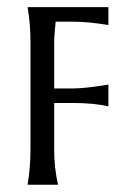

<svg xmlns="http://www.w3.org/2000/svg" viewBox="-20 -509 377 529"><path d="M278.7 -216Q237.3 -225.3 181.3 -225.3H129.3V-97.3Q129.3 -45.3 140 0H56Q64 -48 64 -97.3V-393.3Q64 -442.7 56 -489.3H278.7V-440Q222.7 -449.3 181.3 -449.3H133.3Q132 -434.7 130.7 -420Q129.3 -405.3 129.3 -393.3V-265.3H181.3Q214.7 -265.3 278.7 -276Z"/></svg>

Font: Tenali Ramakrishna
Style: Regular
Weight: 400
Designer: Appaji Ambarisha Darbha
Foundry: Andhrapradesh Society for Knowledge Networks
Version: Version 1.0.5; ttfautohint (v1.2.25-373a) -l 7 -r 28 -G 50 -